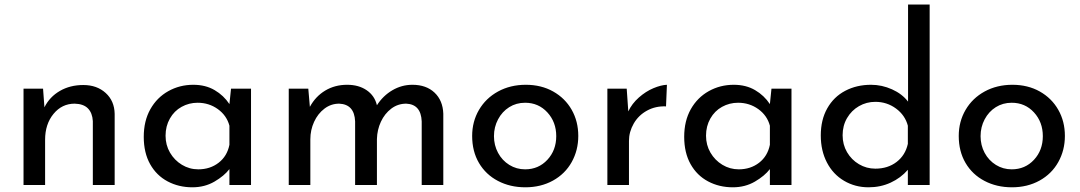

<svg xmlns="http://www.w3.org/2000/svg" viewBox="-20 -795 4640 825"><path d="M472.7 -305.7V0H378.9V-274.4Q377 -309.6 357.9 -329.1Q338.9 -348.6 300.8 -349.6Q246.1 -349.6 210 -305.7Q173.8 -261.7 173.8 -194.3V0H81.1V-414.1H165L170.9 -334Q193.4 -378.9 237.3 -404.3Q281.2 -429.7 337.9 -429.7Q396.5 -429.7 434.1 -395.5Q471.7 -361.3 472.7 -305.7Z M1058.6 -414.1V0H965.8V-68.4Q943.4 -39.1 901.4 -14.6Q859.4 9.8 806.6 9.8Q748 9.8 700.2 -15.6Q652.3 -41 625 -89.8Q597.7 -138.7 597.7 -207Q597.7 -275.4 626 -325.7Q654.3 -376 703.1 -403.3Q752 -430.7 810.5 -430.7Q863.3 -430.7 902.3 -407.7Q941.4 -384.8 965.8 -347.7L972.7 -414.1ZM965.8 -172.9V-254.9Q954.1 -298.8 916 -326.2Q877.9 -353.5 829.1 -353.5Q792 -353.5 760.3 -335.9Q728.5 -318.4 710 -285.6Q691.4 -252.9 691.4 -211.9Q691.4 -171.9 710.4 -139.2Q729.5 -106.4 761.7 -86.9Q793.9 -67.4 832 -67.4Q882.8 -67.4 919.4 -95.7Q956.1 -124 965.8 -172.9Z M1884.8 -306.6V0H1792V-273.4Q1789.1 -346.7 1725.6 -349.6Q1689.5 -349.6 1661.1 -328.1Q1632.8 -306.6 1616.7 -272Q1600.6 -237.3 1599.6 -197.3V0H1505.9V-273.4Q1502.9 -346.7 1437.5 -349.6Q1402.3 -349.6 1374 -328.1Q1345.7 -306.6 1329.6 -271.5Q1313.5 -236.3 1313.5 -196.3V0H1220.7V-414.1H1304.7L1311.5 -335.9Q1335.9 -380.9 1377.4 -405.8Q1418.9 -430.7 1471.7 -430.7Q1521.5 -430.7 1555.7 -407.2Q1589.8 -383.8 1599.6 -342.8Q1626 -383.8 1666 -407.2Q1706.1 -430.7 1752 -430.7Q1811.5 -430.7 1847.2 -397Q1882.8 -363.3 1884.8 -306.6Z M2239.3 -430.7Q2305.7 -430.7 2356.9 -401.9Q2408.2 -373 2436.5 -323.2Q2464.8 -273.4 2464.8 -210.9Q2464.8 -149.4 2436.5 -98.6Q2408.2 -47.9 2356 -19Q2303.7 9.8 2237.3 9.8Q2171.9 9.8 2119.6 -17.6Q2067.4 -44.9 2038.1 -94.7Q2008.8 -144.5 2008.8 -210.9Q2008.8 -272.5 2038.1 -322.8Q2067.4 -373 2120.1 -401.9Q2172.9 -430.7 2239.3 -430.7ZM2236.3 -67.4Q2293.9 -67.4 2332 -108.4Q2370.1 -149.4 2370.1 -210Q2370.1 -270.5 2332 -312Q2293.9 -353.5 2236.3 -353.5Q2198.2 -353.5 2168 -334.5Q2137.7 -315.4 2120.1 -282.2Q2102.5 -249 2102.5 -210Q2102.5 -170.9 2120.1 -138.2Q2137.7 -105.5 2168.5 -86.4Q2199.2 -67.4 2236.3 -67.4Z M2845.7 -430.7 2841.8 -337.9Q2796.9 -339.8 2760.3 -319.8Q2723.6 -299.8 2703.1 -264.2Q2682.6 -228.5 2682.6 -189.5V0H2589.8V-414.1H2672.9L2679.7 -316.4Q2695.3 -349.6 2725.1 -376Q2754.9 -402.3 2787.6 -416Q2820.3 -429.7 2845.7 -430.7Z M3380.9 -414.1V0H3288.1V-68.4Q3265.6 -39.1 3223.6 -14.6Q3181.6 9.8 3128.9 9.8Q3070.3 9.8 3022.5 -15.6Q2974.6 -41 2947.3 -89.8Q2919.9 -138.7 2919.9 -207Q2919.9 -275.4 2948.2 -325.7Q2976.6 -376 3025.4 -403.3Q3074.2 -430.7 3132.8 -430.7Q3185.5 -430.7 3224.6 -407.7Q3263.7 -384.8 3288.1 -347.7L3294.9 -414.1ZM3288.1 -172.9V-254.9Q3276.4 -298.8 3238.3 -326.2Q3200.2 -353.5 3151.4 -353.5Q3114.3 -353.5 3082.5 -335.9Q3050.8 -318.4 3032.2 -285.6Q3013.7 -252.9 3013.7 -211.9Q3013.7 -171.9 3032.7 -139.2Q3051.8 -106.4 3084 -86.9Q3116.2 -67.4 3154.3 -67.4Q3205.1 -67.4 3241.7 -95.7Q3278.3 -124 3288.1 -172.9Z M3974.6 -775.4V0H3880.9V-65.4Q3850.6 -30.3 3807.1 -10.3Q3763.7 9.8 3711.9 9.8Q3654.3 9.8 3606.9 -18.1Q3559.6 -45.9 3533.2 -96.7Q3506.8 -147.5 3506.8 -212.9Q3506.8 -280.3 3534.7 -329.6Q3562.5 -378.9 3611.8 -404.8Q3661.1 -430.7 3722.7 -430.7Q3769.5 -430.7 3813 -411.1Q3856.4 -391.6 3881.8 -358.4V-775.4ZM3880.9 -176.8V-254.9Q3869.1 -299.8 3830.1 -328.6Q3791 -357.4 3741.2 -357.4Q3703.1 -357.4 3670.9 -338.9Q3638.7 -320.3 3619.6 -287.6Q3600.6 -254.9 3600.6 -213.9Q3600.6 -173.8 3619.6 -141.1Q3638.7 -108.4 3670.9 -89.4Q3703.1 -70.3 3741.2 -70.3Q3794.9 -70.3 3832.5 -99.1Q3870.1 -127.9 3880.9 -176.8Z M4330.1 -430.7Q4396.5 -430.7 4447.8 -401.9Q4499 -373 4527.3 -323.2Q4555.7 -273.4 4555.7 -210.9Q4555.7 -149.4 4527.3 -98.6Q4499 -47.9 4446.8 -19Q4394.5 9.8 4328.1 9.8Q4262.7 9.8 4210.4 -17.6Q4158.2 -44.9 4128.9 -94.7Q4099.6 -144.5 4099.6 -210.9Q4099.6 -272.5 4128.9 -322.8Q4158.2 -373 4210.9 -401.9Q4263.7 -430.7 4330.1 -430.7ZM4327.1 -67.4Q4384.8 -67.4 4422.9 -108.4Q4460.9 -149.4 4460.9 -210Q4460.9 -270.5 4422.9 -312Q4384.8 -353.5 4327.1 -353.5Q4289.1 -353.5 4258.8 -334.5Q4228.5 -315.4 4210.9 -282.2Q4193.4 -249 4193.4 -210Q4193.4 -170.9 4210.9 -138.2Q4228.5 -105.5 4259.3 -86.4Q4290 -67.4 4327.1 -67.4Z"/></svg>

Font: Josefin Sans CFJ
Style: Regular
Weight: 400
Designer: Santiago Orozco
Foundry: Typemade
Version: Version 2.000